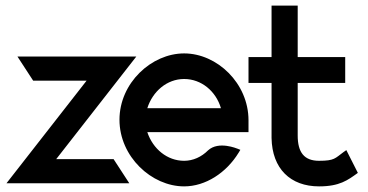

<svg xmlns="http://www.w3.org/2000/svg" viewBox="-20 -652 1308 683"><path d="M3 0H440L384 -86H180L465 -451H42L98 -365H288Z M405 -226C405 -95 519 11 635 11C711 11 785 -37 829 -109L835 -119L825 -123C824 -123 758 -152 720 -117C697 -94 667 -80 635 -80C575 -80 524 -122 504 -182H864V-224C864 -356 752 -462 635 -462C519 -462 405 -357 405 -226ZM504 -267C523 -327 574 -371 635 -371C696 -371 748 -328 766 -267Z M864 -357H946V-161C948 -52 1013 11 1115 11C1188 11 1217 -11 1253 -37L1212 -118L1202 -111C1172 -89 1170 -80 1115 -80C1062 -80 1039 -110 1039 -170V-357H1208V-449H1039V-632H946V-449H864Z"/></svg>

Font: Charger Sport
Style: BdNrw
Weight: 700
Designer: Jasper
Foundry: Cannot Into Space Fonts
Version: Version 1.1